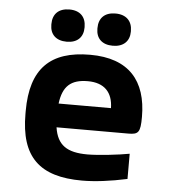

<svg xmlns="http://www.w3.org/2000/svg" viewBox="-51 -733 702 789"><g transform="rotate(5 300.0 -339.0)"><path d="M539 -273C539 -422 465 -509 305 -509C141 -509 61 -431 61 -256V-244C61 -66 141 9 316 9C369 9 433 1 502 -14V-118C460 -110 375 -100 329 -100C245 -100 204 -127 193 -200H489C531 -200 539 -209 539 -273ZM135 -618C135 -579 159 -554 204 -554C248 -554 272 -579 272 -618V-621C272 -662 248 -687 204 -687C159 -687 135 -662 135 -621ZM193 -298C202 -370 235 -400 305 -400C373 -400 408 -363 409 -298ZM325 -618C325 -579 349 -554 394 -554C438 -554 463 -579 463 -618V-621C463 -662 438 -687 394 -687C349 -687 325 -662 325 -621Z"/></g></svg>

Font: LT Wave Mono Bold
Style: Regular
Weight: 700
Designer: Daniel Lyons
Version: Version 2.5 (Glyphs App)